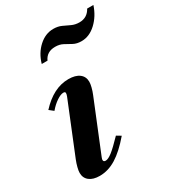

<svg xmlns="http://www.w3.org/2000/svg" viewBox="-197 -929 952 1051"><g transform="rotate(-30 279.0 -404.0)"><path d="M122 10.5Q80 10.5 56.8 -8Q33.5 -26.5 33.5 -58.5Q33.5 -72 38.8 -92.5Q44 -113 52 -133L183 -455.5Q188 -468 187.5 -476Q187 -484 175.5 -484Q158.5 -484 132.8 -466.8Q107 -449.5 84 -422L57.5 -443Q141.5 -534.5 236 -534.5Q280.5 -534.5 304.8 -516Q329 -497.5 329 -465Q329 -452 324 -431.8Q319 -411.5 310.5 -391L181 -73Q178.5 -66.5 177.8 -63.5Q177 -60.5 177 -58Q177 -45.5 191 -45.5Q207 -45.5 232.8 -65.5Q258.5 -85.5 307.5 -136.5L335 -120Q277.5 -52.5 226.5 -21Q175.5 10.5 122 10.5ZM404 -678Q374.5 -678 353.2 -689.5Q332 -701 311.2 -712.5Q290.5 -724 262 -724Q208.5 -724 188.5 -679H152Q169 -738.5 210.5 -776.2Q252 -814 302 -814Q331 -814 353.2 -803.8Q375.5 -793.5 397.2 -783.2Q419 -773 445.5 -773Q495 -773 519 -817.5H558.5Q538.5 -757 496.2 -717.5Q454 -678 404 -678Z"/></g></svg>

Font: Libre Caslon Text Bold
Style: Italic
Weight: 700
Italic angle: -22.583°
Designer: Pablo Impallari, Rodrigo Fuenzalida, Katja Schimmel
Foundry: Pablo Impallari, Rodrigo Fuenzalida
Version: Version 2.000